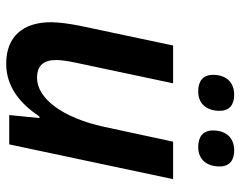

<svg xmlns="http://www.w3.org/2000/svg" viewBox="-100 -684 794 635"><g transform="rotate(90 297.5 -367.0)"><path d="M467 -625C507 -625 531 -652 531 -696C531 -730 509 -744 478 -744C436 -744 412 -717 412 -674C412 -639 435 -625 467 -625ZM283 -625C323 -625 347 -652 347 -696C347 -730 325 -744 294 -744C252 -744 228 -717 228 -674C228 -639 251 -625 283 -625ZM191 10C272 10 326 -41 366 -100H371L361 0H458L573 -542H449L400 -314C370 -176 306 -92 238 -92C198 -92 179 -113 179 -155C179 -171 182 -192 187 -216L256 -542H131L66 -235C59 -200 54 -164 54 -138C54 -45 102 10 191 10Z"/></g></svg>

Font: Noto Sans SemiBold
Style: Italic
Weight: 600
Italic angle: -12°
Designer: Monotype Design Team
Foundry: Monotype Imaging Inc.
Version: Version 2.013